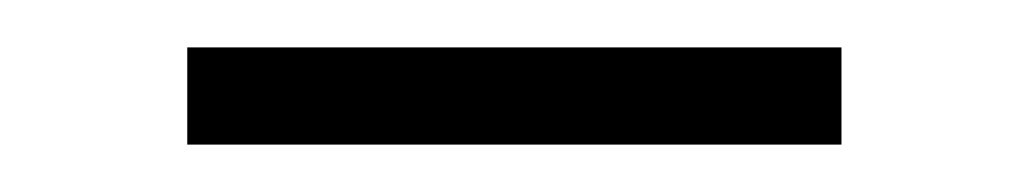

<svg xmlns="http://www.w3.org/2000/svg" viewBox="-20 -317 434 81"><path d="M59 -256V-297H335V-256Z"/></svg>

Font: Readex Pro Light
Style: Regular
Weight: 300
Designer: Bonnie Shaver-Troup, Thomas Jockin
Foundry: Lexend
Version: Version 1.200; ttfautohint (v1.8.3)